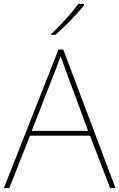

<svg xmlns="http://www.w3.org/2000/svg" viewBox="-20 -972 617 992"><path d="M549 0 445 -271H135L28 0H0L282 -716H307L577 0ZM325 -594Q321 -606 316 -619Q311 -632 305.5 -648Q300 -664 293 -682Q288 -667 282.5 -651.5Q277 -636 271 -621.5Q265 -607 260 -593L144 -296H435ZM414 -945Q401 -928 383.5 -908.5Q366 -889 346.5 -868.5Q327 -848 306.5 -828.5Q286 -809 266 -792H245V-798Q268 -818 294.5 -846Q321 -874 345.5 -902.5Q370 -931 384 -952H414Z"/></svg>

Font: Noto Sans Khmer Thin
Style: Regular
Weight: 250
Version: Version 2.003